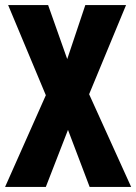

<svg xmlns="http://www.w3.org/2000/svg" viewBox="-20 -734 535 754"><path d="M495 0H332L247 -224L160 0H0L160 -360L12 -714H169L244 -502L315 -714H475L330 -364Z"/></svg>

Font: Noto Sans Hebrew ExtraCondensed ExtraBold
Style: Regular
Weight: 800
Width: 2
Designer: Monotype Design Team
Foundry: Monotype Imaging Inc.
Version: Version 2.004; ttfautohint (v1.8.4.7-5d5b)